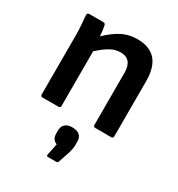

<svg xmlns="http://www.w3.org/2000/svg" viewBox="-179 -620 915 987"><g transform="rotate(30 279.0 -126.5)"><path d="M75 0Q64 0 64 -12V-367Q64 -395 61.5 -426Q59 -457 57 -478Q56 -492 69 -492H153Q163 -492 166 -481Q168 -472 170.5 -454.5Q173 -437 174 -420Q214 -459 255.5 -481.5Q297 -504 349 -504Q495 -504 495 -339V-12Q495 0 483 0H389Q377 0 377 -12V-320Q377 -402 308 -402Q277 -402 247.5 -385.5Q218 -369 182 -336V-12Q182 0 170 0ZM253 251Q243 251 245 240L259 172Q229 161 229 124V107Q229 83 243.5 69.5Q258 56 284 56Q344 56 344 107V126Q344 140 341.5 152Q339 164 335 178L313 243Q310 251 301 251Z"/></g></svg>

Font: Sofia Sans
Style: Bold
Weight: 700
Designer: Botio Nikoltchev, Ani Petrova
Foundry: lettersoup
Version: Version 4.100; ttfautohint (v1.8.4.7-5d5b)